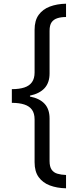

<svg xmlns="http://www.w3.org/2000/svg" viewBox="-20 -852 431 1038"><path d="M44 -370Q84 -370 111.5 -379Q139 -388 153 -408Q167 -428 167 -460V-691Q167 -741 189 -771.5Q211 -802 249.5 -816.5Q288 -831 337 -832V-760Q310 -760 290 -753.5Q270 -747 259 -731.5Q248 -716 248 -685V-455Q248 -405 221 -375.5Q194 -346 142 -335V-330Q194 -320 221 -291Q248 -262 248 -211V18Q248 49 259 65Q270 81 290 87Q310 93 337 94V166Q288 165 249.5 150.5Q211 136 189 105.5Q167 75 167 25V-206Q167 -239 153 -258.5Q139 -278 111.5 -287Q84 -296 44 -296Z"/></svg>

Font: guzrati15
Style: Regular
Weight: 400
Designer: Jelle Bosma - Monotype Design Team
Foundry: Monotype Imaging Inc.
Version: Version 2.006